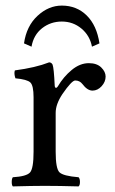

<svg xmlns="http://www.w3.org/2000/svg" viewBox="-20 -665 412 687"><path d="M309.1 -498Q301.3 -538.1 271.2 -563Q241.2 -587.9 201.2 -587.9Q161.1 -587.9 130.6 -564Q100.1 -540 92.8 -498L65.9 -509.8Q74.7 -571.8 114.3 -608.4Q153.8 -645 201.2 -645Q254.4 -645 290.3 -609.6Q326.2 -574.2 335.9 -509.8ZM175.8 -357.9Q175.8 -353 179 -351.1Q182.1 -349.1 187 -356Q207 -390.1 236.6 -414.6Q266.1 -439 297.9 -439Q326.7 -439 342.3 -423.6Q357.9 -408.2 357.9 -391.1Q357.9 -372.1 343.5 -356.4Q329.1 -340.8 311 -340.8Q292.5 -340.8 274.9 -364.3Q265.1 -377 249 -377Q236.8 -377 203.1 -328.1Q179.2 -292 179.2 -261.2V-122.1Q179.2 -62 192.6 -48.6Q206.1 -35.2 261.2 -30.8Q266.1 -25.9 266.1 -13.9Q266.1 -2 261.2 2Q191.4 0 140.1 0Q96.2 0 25.9 2Q22 -2 22 -13.9Q22 -25.9 25.9 -30.8Q74.7 -33.7 87.4 -47.9Q100.1 -62 100.1 -122.1V-316.9Q100.1 -358.9 88.6 -369.9Q77.1 -380.9 35.2 -384.8Q29.3 -401.9 33.2 -413.1Q107.4 -422.9 155.8 -441.9Q163.6 -441.9 168 -434.1Q172.9 -421.9 175.8 -357.9Z"/></svg>

Font: Linux Libertine
Style: Regular
Weight: 400
Designer: Philipp H. Poll
Foundry: Philipp H. Poll
Version: Version 5.3.0 ; ttfautohint (v0.9)